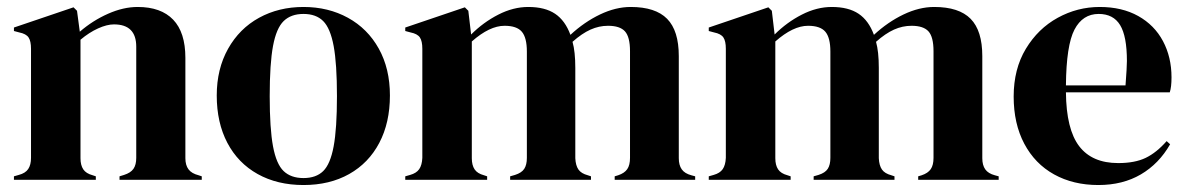

<svg xmlns="http://www.w3.org/2000/svg" viewBox="-20 -516 3412 551"><path d="M20 -10 34 -14Q53 -19 61 -31Q69 -43 69 -63V-210V-265V-376Q69 -398 62 -408.5Q55 -419 35 -423L20 -427V-437L191 -495L201 -485L209 -425Q246 -457 290 -476.5Q334 -496 375 -496Q442 -496 477 -459.5Q512 -423 512 -350V-210V-62Q512 -42 521 -30Q530 -18 550 -13L559 -10V0H323V-10L336 -14Q355 -20 363 -31.5Q371 -43 371 -63V-210V-382Q371 -446 307 -446Q287 -446 261.5 -434.5Q236 -423 211 -402V-210V-62Q211 -42 219 -30Q227 -18 246 -13L255 -10V0H20Z M602 -242Q602 -318 634.5 -376Q667 -434 723.5 -465Q780 -496 851 -496Q922 -496 978.5 -465Q1035 -434 1067 -376.5Q1099 -319 1099 -242Q1099 -164 1068.5 -106Q1038 -48 982 -16.5Q926 15 851 15Q776 15 719.5 -16.5Q663 -48 632.5 -106Q602 -164 602 -242ZM947 -240Q947 -333 937.5 -384Q928 -435 907.5 -455.5Q887 -476 851 -476Q815 -476 794 -455.5Q773 -435 763.5 -384Q754 -333 754 -240Q754 -147 763.5 -96Q773 -45 794 -25Q815 -5 851 -5Q887 -5 907.5 -25Q928 -45 937.5 -96Q947 -147 947 -240Z M1143 -10 1157 -14Q1175 -19 1183 -30.5Q1191 -42 1192 -63V-210V-265V-376Q1192 -398 1185 -408.5Q1178 -419 1158 -423L1143 -427V-437L1314 -495L1324 -485L1332 -417Q1367 -452 1410 -474Q1453 -496 1496 -496Q1544 -496 1573 -476.5Q1602 -457 1617 -416Q1657 -453 1702 -474.5Q1747 -496 1790 -496Q1861 -496 1894.5 -462Q1928 -428 1928 -355V-210V-62Q1928 -42 1936.5 -30Q1945 -18 1964 -13L1975 -10V0H1744V-10L1754 -13Q1772 -19 1780 -30.5Q1788 -42 1788 -63V-210V-369Q1788 -410 1773.5 -426Q1759 -442 1725 -442Q1699 -442 1674.5 -431Q1650 -420 1623 -396Q1631 -368 1631 -321V-210V-62Q1632 -41 1640 -29.5Q1648 -18 1667 -13L1676 -10V0H1444V-10L1458 -14Q1477 -20 1484.5 -31.5Q1492 -43 1492 -63V-210V-368Q1492 -408 1477.5 -425Q1463 -442 1428 -442Q1385 -442 1334 -397V-210V-62Q1334 -42 1342 -30Q1350 -18 1369 -13L1378 -10V0H1143Z M2014 -10 2028 -14Q2046 -19 2054 -30.5Q2062 -42 2063 -63V-210V-265V-376Q2063 -398 2056 -408.5Q2049 -419 2029 -423L2014 -427V-437L2185 -495L2195 -485L2203 -417Q2238 -452 2281 -474Q2324 -496 2367 -496Q2415 -496 2444 -476.5Q2473 -457 2488 -416Q2528 -453 2573 -474.5Q2618 -496 2661 -496Q2732 -496 2765.5 -462Q2799 -428 2799 -355V-210V-62Q2799 -42 2807.5 -30Q2816 -18 2835 -13L2846 -10V0H2615V-10L2625 -13Q2643 -19 2651 -30.5Q2659 -42 2659 -63V-210V-369Q2659 -410 2644.5 -426Q2630 -442 2596 -442Q2570 -442 2545.5 -431Q2521 -420 2494 -396Q2502 -368 2502 -321V-210V-62Q2503 -41 2511 -29.5Q2519 -18 2538 -13L2547 -10V0H2315V-10L2329 -14Q2348 -20 2355.5 -31.5Q2363 -43 2363 -63V-210V-368Q2363 -408 2348.5 -425Q2334 -442 2299 -442Q2256 -442 2205 -397V-210V-62Q2205 -42 2213 -30Q2221 -18 2240 -13L2249 -10V0H2014Z M3328 -111 3338 -102Q3306 -46 3254 -15.5Q3202 15 3132 15Q3060 15 3005 -15.5Q2950 -46 2919.5 -103.5Q2889 -161 2889 -239Q2889 -318 2924 -376Q2959 -434 3015.5 -465Q3072 -496 3136 -496Q3200 -496 3246.5 -470Q3293 -444 3317.5 -398Q3342 -352 3342 -294Q3342 -266 3337 -251H3039Q3040 -145 3077 -96.5Q3114 -48 3189 -48Q3237 -48 3268 -63Q3299 -78 3328 -111ZM3039 -271H3210Q3214 -323 3214 -341Q3214 -412 3194.5 -444Q3175 -476 3133 -476Q3087 -476 3063.5 -431Q3040 -386 3039 -271Z"/></svg>

Font: DeepMind Serif Display
Style: Regular
Weight: 800
Designer: Frank Grießhammer / Modifications: Colophon Foundry
Foundry: Colophon Foundry
Version: Version 5.002